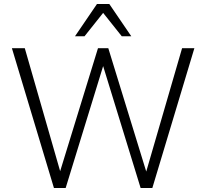

<svg xmlns="http://www.w3.org/2000/svg" viewBox="-20 -948 1040 968"><path d="M252 0 40 -705H105L291 -58H275L474 -705H526L725 -58H710L898 -705H960L748 0H689L495 -631H505L311 0ZM358 -765 469 -928H531L642 -765H594L500 -883L406 -765Z"/></svg>

Font: Nunito Sans 10pt SemiCondensed Light
Style: Regular
Weight: 300
Width: 4
Designer: Vernon Adams
Foundry: Vernon Adams
Version: Version 3.101;gftools[0.9.27]